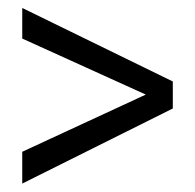

<svg xmlns="http://www.w3.org/2000/svg" viewBox="-20 -546 479 472"><path d="M34.7 -526.4 404.8 -345.7V-279.3L34.7 -94.7V-172.9L338.4 -313.5L34.7 -451.2Z"/></svg>

Font: LaylaThuluth
Style: Regular
Weight: 400
Version: Version 2.0